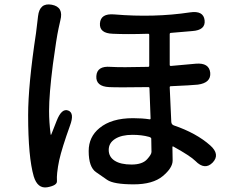

<svg xmlns="http://www.w3.org/2000/svg" viewBox="-20 -787 1040 853"><path d="M190 45Q147 52 130 -3Q105 -89 105 -275Q105 -410 140 -640Q144 -669 147 -698L149 -715Q156 -776 210 -766Q264 -756 248 -696Q246 -689 240 -660Q231 -619 215 -501Q198 -368 198 -294Q198 -244 205 -190Q206 -185 208 -190L232 -251Q254 -307 283 -296Q312 -285 291 -229Q255 -129 243 -75Q237 -47 234 -19Q232 -1 233 18Q234 37 190 45ZM574 32Q485 32 456 12Q432 -5 407 -22Q374 -44 374 -116Q374 -179 422 -218Q475 -262 571 -262Q612 -262 644 -257Q649 -256 649 -261L644 -395Q644 -400 639 -400Q503 -398 465 -400Q405 -403 408 -449Q411 -495 471 -490Q518 -487 638 -490Q643 -490 643 -495V-632Q643 -637 638 -637Q542 -634 481 -637Q421 -639 424 -683Q427 -728 487 -723Q665 -708 824 -732Q884 -741 889 -697Q894 -653 834 -649L740 -641Q734 -641 734 -635V-499Q734 -494 739 -494L850 -504Q909 -509 914 -464Q918 -419 859 -411Q831 -408 739 -404Q734 -404 734 -399L741 -245Q742 -234 752 -230Q852 -196 914 -141Q959 -101 925 -65Q890 -29 848 -72Q826 -94 750 -136Q746 -138 746 -133Q747 -105 747 -74Q747 -41 703 -4.5Q659 32 574 32ZM634 -80Q653 -101 653 -112Q653 -142 652 -171Q652 -176 642 -179Q610 -188 568 -188Q520 -188 491.5 -170Q463 -152 463 -121Q463 -90 489.5 -73Q516 -56 564.5 -56Q613 -56 634 -80Z"/></svg>

Font: Resource Han Rounded TW Medium
Style: Regular
Weight: 500
Designer: Cyano Hao (round all glyphs); Ryoko NISHIZUKA 西塚涼子 (kana, bopomofo & ideographs); Paul D. Hunt (Latin, Greek & Cyrillic)
Foundry: Cyano Hao
Version: 0.990